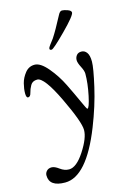

<svg xmlns="http://www.w3.org/2000/svg" viewBox="-127 -723 661 970"><g transform="rotate(-15 203.5 -238.0)"><path d="M217 -535Q239 -568 278 -642Q287 -660 298 -660Q309 -660 327 -653.5Q345 -647 345 -637Q345 -621 276 -551.5Q207 -482 197 -482Q187 -482 187 -489Q187 -496 197 -508.5Q207 -521 217 -535ZM7 125Q7 112 16.5 102Q26 92 42 92Q58 92 80 108.5Q102 125 126 125Q165 125 207.5 59.5Q250 -6 250 -48Q250 -90 186.5 -222.5Q123 -355 87 -355Q62 -355 51.5 -336.5Q41 -318 36.5 -299Q32 -280 20 -280Q10 -280 10 -303.5Q10 -327 17 -354.5Q24 -382 43.5 -406.5Q63 -431 93.5 -431Q124 -431 161.5 -386.5Q199 -342 225 -289Q251 -236 271 -191.5Q291 -147 294 -147Q304 -147 317 -209Q330 -271 330 -321Q330 -336 317.5 -360Q305 -384 305 -398Q305 -412 313.5 -423Q322 -434 339 -434Q356 -434 367 -419Q378 -404 378 -371.5Q378 -339 356.5 -244.5Q335 -150 295 -49Q203 184 90 184Q7 184 7 125Z"/></g></svg>

Font: Sorts Mill Goudy
Style: Italic
Weight: 400
Italic angle: -7.40001°
Version: Version 003.101